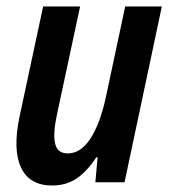

<svg xmlns="http://www.w3.org/2000/svg" viewBox="-20 -562 521 592"><path d="M141 10Q71 10 45 -45Q19 -100 40 -201L113 -542H227L155 -206Q143 -149 150 -119Q157 -89 189 -89Q229 -89 259 -135Q289 -181 307 -265L366 -542H479L364 0H274L281 -77H277Q248 -33 216 -11.5Q184 10 141 10Z"/></svg>

Font: Noto Sans Condensed SemiBold
Style: Italic
Weight: 600
Width: 3
Italic angle: -12°
Designer: Monotype Design Team
Foundry: Monotype Imaging Inc.
Version: Version 2.013; ttfautohint (v1.8.4.7-5d5b)